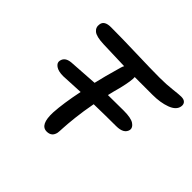

<svg xmlns="http://www.w3.org/2000/svg" viewBox="-141 -792 964 964"><g transform="rotate(45 340.5 -310.0)"><path d="M292 -8.8Q243.2 -8.8 247.1 -100.1Q251 -167.5 272 -270Q157.7 -264.2 153.8 -264.2Q119.1 -264.2 101.3 -276.9Q83.5 -289.6 86.9 -306.2Q92.3 -337.9 133.8 -341.8Q218.3 -347.7 289.1 -352.1Q300.3 -402.3 327.1 -496.1Q331.1 -510.7 335 -516.1Q310.1 -516.6 184.1 -521Q131.3 -522.9 113 -538.1Q94.7 -553.2 99.1 -578.1Q104 -607.9 149.9 -607.9Q228.5 -607.9 334.7 -604.5Q440.9 -601.1 501 -601.1Q550.3 -601.1 590.8 -606Q631.3 -610.8 646 -610.8Q666 -610.8 674.6 -600.8Q683.1 -590.8 680.2 -575.2Q674.8 -545.4 633.8 -530.3Q592.8 -515.1 537.1 -515.1H411.1Q413.6 -492.7 397.9 -426.8Q385.7 -382.3 379.9 -356Q417 -356.9 492.2 -356.9Q543.5 -356.9 564 -343Q584.5 -329.1 582 -311Q574.2 -274.9 519 -274.9Q447.8 -274.9 361.8 -272.9Q350.1 -210.4 344.5 -159.2Q338.9 -107.9 337.6 -79.6Q336.4 -51.3 335 -43.9Q327.6 -8.8 292 -8.8Z"/></g></svg>

Font: Shantell Sans Irregular Bouncy
Style: Italic
Weight: 400
Italic angle: -11.31°
Designer: Stephen Nixon, Anya Danilova, Shantell Martin
Foundry: Arrow Type
Version: Version 1.006;[9816181b4]